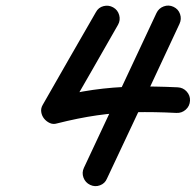

<svg xmlns="http://www.w3.org/2000/svg" viewBox="-20 -609 688 675"><path d="M530 -563Q538 -580 555.5 -586.5Q573 -593 590 -585Q607 -577 613 -559.5Q619 -542 611 -525Q548 -389 484 -253Q420 -117 356 19Q349 36 331.5 42.5Q314 49 297 41Q280 33 273.5 15.5Q267 -2 275 -19Q339 -155 402.5 -291Q466 -427 530 -563Q530 -563 530 -563Q530 -563 530 -563ZM378 -583Q394 -574 399 -556Q404 -538 395 -522Q348 -440 301.5 -358.5Q255 -277 208 -196Q201 -184 187 -191Q173 -198 162 -213Q151 -227 147.5 -242.5Q144 -258 157 -261Q236 -283 307 -293Q378 -303 450 -304.5Q522 -306 605 -302Q605 -302 605 -302Q605 -302 605 -302Q624 -301 636.5 -287Q649 -273 648 -255Q647 -236 633 -223.5Q619 -211 600 -212Q522 -216 454.5 -214.5Q387 -213 321 -203.5Q255 -194 180 -175Q167 -171 155 -176.5Q143 -182 135 -192Q127 -202 125 -215Q123 -228 130 -240Q177 -322 223.5 -403.5Q270 -485 317 -566Q326 -583 344 -587.5Q362 -592 378 -583Z"/></svg>

Font: FRB American Cursive Black
Style: Bold Italic
Weight: 900
Italic angle: -25°
Version: Version 2.0;Modular Font Editor K font №1